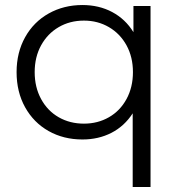

<svg xmlns="http://www.w3.org/2000/svg" viewBox="-20 -550 718 764"><path d="M579 -526V194H508V-99Q475 -48 423.5 -21.5Q372 5 308 5Q233 5 173.5 -28.5Q114 -62 80 -123Q46 -184 46 -263Q46 -341 80 -402Q114 -463 174 -496.5Q234 -530 308 -530Q374 -530 426.5 -502Q479 -474 511 -422V-526ZM509 -263Q509 -323 483.5 -369.5Q458 -416 413.5 -442Q369 -468 314 -468Q258 -468 213.5 -442Q169 -416 143.5 -369.5Q118 -323 118 -263Q118 -203 143.5 -156Q169 -109 213.5 -83.5Q258 -58 314 -58Q369 -58 413.5 -83.5Q458 -109 483.5 -156Q509 -203 509 -263Z"/></svg>

Font: Montserrat-Regular
Style: Regular
Weight: 400
Version: Version 7.200